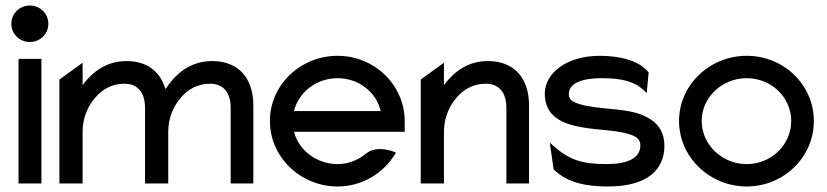

<svg xmlns="http://www.w3.org/2000/svg" viewBox="-20 -664 2995 695"><path d="M21 -578C21 -541 51 -512 88 -512C125 -512 155 -541 155 -578C155 -615 125 -644 88 -644C51 -644 21 -615 21 -578ZM47 0H130V-451H47Z M195 0H279V-187C279 -240 300 -283 326 -312C349 -339 384 -361 430 -361C482 -361 505 -325 505 -273V0H589V-187C589 -240 610 -283 636 -312C659 -339 694 -361 740 -361C792 -361 815 -325 815 -273V0H897V-283C897 -378 846 -443 748 -443C668 -443 615 -396 580 -343L579 -342V-341C561 -404 513 -443 438 -443C365 -443 315 -404 279 -356V-437L195 -376Z M957 -226C957 -95 1068 11 1202 11C1290 11 1367 -36 1410 -106L1413 -111L1408 -114C1408 -114 1344 -141 1305 -108C1277 -85 1242 -70 1202 -70C1127 -70 1062 -119 1044 -187H1445V-225C1445 -356 1336 -462 1202 -462C1068 -462 957 -357 957 -226ZM1044 -262C1061 -330 1125 -381 1202 -381C1278 -381 1342 -331 1358 -262Z M1503 0H1587V-187C1587 -240 1608 -283 1634 -312C1657 -339 1692 -361 1738 -361C1790 -361 1813 -325 1813 -273V0H1895V-283C1895 -378 1844 -443 1746 -443C1673 -443 1623 -404 1587 -356V-437L1503 -376Z M1952 -325C1952 -241 2018 -215 2088 -203C2143 -193 2212 -193 2259 -178C2281 -171 2298 -161 2298 -138C2298 -89 2247 -70 2175 -70C2087 -70 2039 -85 1980 -139L1970 -148L1984 -51L1986 -49C2037 0 2108 11 2181 11C2332 11 2385 -57 2385 -136C2385 -201 2346 -232 2299 -250C2235 -274 2139 -267 2075 -288C2054 -295 2039 -302 2039 -323C2039 -365 2091 -381 2157 -381C2238 -381 2280 -367 2314 -334L2321 -327L2328 -402L2327 -403C2292 -447 2218 -462 2151 -462C2031 -462 1952 -399 1952 -325Z M2438 -226C2438 -95 2549 11 2683 11C2817 11 2926 -95 2926 -226C2926 -357 2817 -462 2683 -462C2549 -462 2438 -357 2438 -226ZM2520 -226C2520 -312 2594 -381 2683 -381C2772 -381 2844 -312 2844 -226C2844 -140 2772 -70 2683 -70C2594 -70 2520 -140 2520 -226Z"/></svg>

Font: Charger Pro
Style: Bd
Weight: 700
Designer: Jasper
Foundry: Cannot Into Space Fonts
Version: Version 1.09